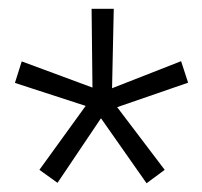

<svg xmlns="http://www.w3.org/2000/svg" viewBox="-20 -731 464 440"><path d="M14.2 -541 29.8 -590.3 191.9 -530.3 189.9 -710.9H240.7L236.8 -528.8L395 -590.8L411.1 -541.5L248.5 -485.4L357.4 -341.8L315.9 -311L211.4 -460L111.8 -312L70.3 -341.8L176.3 -488.3Z"/></svg>

Font: Roboto Light
Style: Regular
Weight: 300
Designer: Google
Version: Version 2.137; 2017